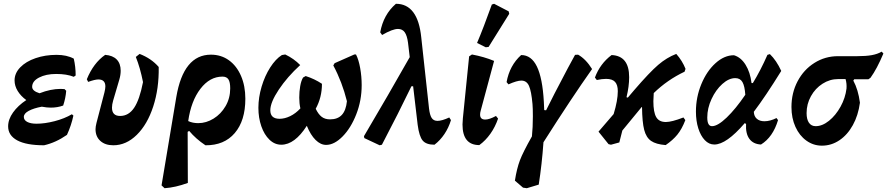

<svg xmlns="http://www.w3.org/2000/svg" viewBox="-20 -758 4690 1015"><path d="M150 -299Q150 -277 189 -265Q248 -288 300 -288Q314 -288 321 -287L330 -278Q327 -239 314 -200Q284 -189 248 -189Q228 -189 201 -194Q158 -186 132 -172Q106 -158 106 -140Q106 -123 124 -113.5Q142 -104 173 -104Q217 -104 269 -117.5Q321 -131 360 -154L368 -147Q357 -95 334 -45Q275 -4 213 10Q119 10 71 -16Q23 -42 23 -90Q23 -127 49 -163.5Q75 -200 119 -229Q90 -250 73.5 -277Q57 -304 57 -333Q57 -371 87 -402Q117 -433 168 -450.5Q219 -468 279 -468Q333 -468 370 -448Q380 -405 380 -359L370 -352Q333 -367 277 -367Q223 -367 186.5 -348Q150 -329 150 -299Z M485 -75Q485 -88 490 -108L532 -269Q537 -289 537 -301Q537 -338 500 -338Q482 -338 446 -325L439 -339Q474 -425 536 -468Q576 -465 597 -443.5Q618 -422 618 -384Q618 -362 611 -338L578 -226Q572 -205 572 -189Q572 -145 615 -145Q660 -145 689 -188Q718 -231 736 -324Q721 -400 698 -457L718 -473Q780 -449 819 -404Q821 -290 790 -195Q759 -100 703 -45Q647 10 579 10Q536 10 510.5 -13Q485 -36 485 -75Z M1277 -236Q1277 -120 1221 -54.5Q1165 11 1066 10Q1015 -24 980 -66L972 -61L973 209Q908 233 850 237L834 222L912 -245Q950 -469 1095 -469Q1149 -469 1190 -439.5Q1231 -410 1254 -357Q1277 -304 1277 -236ZM1028 -107Q1070 -107 1109 -131Q1148 -155 1172.5 -197Q1197 -239 1197 -291Q1197 -324 1187.5 -338.5Q1178 -353 1156 -353Q1089 -353 1039.5 -288.5Q990 -224 975 -118Q998 -107 1028 -107Z M1892 -308Q1892 -227 1863.5 -154Q1835 -81 1791 -36.5Q1747 8 1704 8Q1675 8 1648.5 -18Q1622 -44 1602 -93Q1538 7 1467 7Q1432 7 1404.5 -19.5Q1377 -46 1361.5 -90.5Q1346 -135 1346 -188Q1346 -243 1363 -300Q1380 -357 1408.5 -401.5Q1437 -446 1470 -467L1488 -470Q1534 -448 1567 -414Q1499 -352 1454 -284.5Q1409 -217 1409 -175Q1409 -130 1458 -130Q1485 -130 1514 -144Q1543 -158 1568 -185Q1562 -211 1562 -242Q1562 -274 1567 -302.5Q1572 -331 1582 -348L1596 -356Q1643 -341 1682 -315Q1682 -243 1649 -183Q1663 -154 1680.5 -140.5Q1698 -127 1725 -127Q1765 -127 1787 -150.5Q1809 -174 1814 -223Q1789 -324 1742 -412L1749 -424L1853 -470H1862Q1876 -443 1884 -398.5Q1892 -354 1892 -308Z M2364 -123Q2352 -83 2329.5 -49.5Q2307 -16 2277 7Q2233 7 2214.5 -15Q2196 -37 2188 -98L2164 -302H2155Q2088 -163 1999 7L1987 10L1906 -28L1904 -38Q2034 -258 2146 -456L2137 -532Q2132 -570 2119.5 -587.5Q2107 -605 2084 -605Q2055 -605 2000 -573L1990 -587Q2007 -681 2073 -738Q2189 -738 2207 -560L2248 -185Q2252 -150 2262 -134.5Q2272 -119 2293 -119Q2316 -119 2355 -137Z M2425 -100Q2425 -109 2427 -133L2460 -460L2475 -470Q2539 -458 2592 -436L2521 -172Q2518 -162 2518 -152Q2518 -126 2545 -126Q2567 -126 2602 -145L2613 -131Q2598 -87 2572.5 -51Q2547 -15 2514 9Q2425 9 2425 -100ZM2563 -510 2548 -508 2502 -531Q2536 -611 2580 -734L2592 -738L2669 -698L2672 -685Z M2853 -6Q2845 109 2828 218L2765 237L2745 234L2702 197Q2712 133 2728.5 89.5Q2745 46 2792 -37Q2797 -85 2797 -143Q2797 -186 2795 -208Q2789 -276 2776.5 -304Q2764 -332 2736 -332Q2713 -332 2668 -312L2658 -324Q2674 -412 2735 -467Q2789 -467 2818.5 -406Q2848 -345 2855 -220L2857 -176L2867 -175Q2900 -243 2982 -398L3020 -468L3036 -469Q3077 -446 3110 -393Q3003 -242 2853 -6Z M3434 -223Q3434 -165 3449 -139Q3464 -113 3500 -113Q3531 -113 3593 -137L3603 -123Q3585 -76 3561 -46.5Q3537 -17 3499 9Q3448 5 3422 -13Q3396 -31 3385.5 -71.5Q3375 -112 3374 -192H3372L3270 -68L3254 -5L3210 7V6L3209 7L3197 4L3144 -62L3224 -155Q3246 -227 3246 -276Q3246 -309 3231.5 -325Q3217 -341 3184 -341Q3163 -341 3135 -335L3125 -348Q3152 -421 3213 -467Q3306 -463 3306 -350Q3306 -301 3292 -244L3299 -242L3333 -282Q3414 -376 3459.5 -415Q3505 -454 3555 -473Q3587 -437 3604 -394L3599 -379Q3508 -336 3436 -266Q3434 -234 3434 -223Z M4021 -117Q4051 -117 4085 -134L4093 -123Q4066 -33 4003 6Q3962 4 3941.5 -24Q3921 -52 3924 -103L3917 -107Q3820 6 3756 6Q3728 6 3706 -17Q3684 -40 3671.5 -79.5Q3659 -119 3659 -168Q3659 -244 3687.5 -313Q3716 -382 3762.5 -424Q3809 -466 3860 -466Q3897 -455 3921.5 -415.5Q3946 -376 3953 -319H3960Q4001 -386 4037 -468L4050 -472Q4085 -438 4110 -383Q4027 -249 3965 -167Q3966 -143 3981 -130Q3996 -117 4021 -117ZM3920 -257Q3917 -303 3905 -324Q3893 -345 3867 -345Q3833 -345 3798.5 -314Q3764 -283 3741.5 -234.5Q3719 -186 3719 -137Q3719 -91 3744 -91Q3774 -91 3821.5 -136.5Q3869 -182 3920 -257Z M4650 -475Q4616 -394 4582 -347L4571 -339H4496L4491 -332Q4517 -284 4526 -215Q4517 -148 4488.5 -96.5Q4460 -45 4417.5 -16.5Q4375 12 4325 12Q4280 12 4243 -14.5Q4206 -41 4185 -87.5Q4164 -134 4164 -192Q4164 -267 4196.5 -328.5Q4229 -390 4285.5 -425.5Q4342 -461 4410 -461H4511Q4558 -461 4588.5 -466.5Q4619 -472 4641 -485ZM4450 -340H4411Q4367 -340 4328.5 -315.5Q4290 -291 4267 -249.5Q4244 -208 4244 -160Q4244 -127 4256.5 -109Q4269 -91 4292 -91Q4327 -91 4362.5 -119.5Q4398 -148 4423.5 -194Q4449 -240 4455 -290Q4457 -316 4450 -340Z"/></svg>

Font: Alegreya
Style: Bold Italic
Weight: 700
Italic angle: -7°
Designer: Juan Pablo del Peral
Foundry: Huerta Tipografica
Version: Version 2.007; ttfautohint (v1.6)